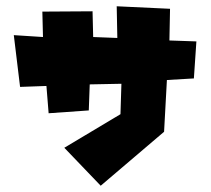

<svg xmlns="http://www.w3.org/2000/svg" viewBox="-20 -583 671 612"><path d="M115 -546 117 -465 24 -471 44 -306 128 -309 135 -222 263 -231 266 -314 367 -316 364 -219 185 -112 301 9 503 -163 512 -328 598 -333 606 -451 520 -454 522 -555 352 -563 354 -462 277 -465 275 -547Z"/></svg>

Font: Super Mario
Style: Regular
Weight: 400
Version: Version 1.0